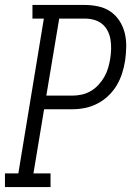

<svg xmlns="http://www.w3.org/2000/svg" viewBox="-32 -755 552 775"><path d="M-12 0V-55H42L145 -680H99V-735H310Q338 -735 365.5 -729Q393 -723 414.5 -708Q436 -693 450.5 -670.5Q465 -648 471.5 -621.5Q478 -595 477.5 -566.5Q477 -538 473 -510Q469 -485 461 -459.5Q453 -434 439 -410.5Q425 -387 405 -368Q385 -349 360.5 -336.5Q336 -324 310.5 -319Q285 -314 259 -314H146L103 -55H172V0ZM259 -369Q278 -369 297 -373Q316 -377 333.5 -387Q351 -397 365 -412Q379 -427 389 -444.5Q399 -462 404.5 -481Q410 -500 413 -519Q416 -538 416.5 -557.5Q417 -577 414 -595.5Q411 -614 402.5 -630.5Q394 -647 380 -658.5Q366 -670 347.5 -675Q329 -680 310 -680H207L155 -369Z"/></svg>

Font: Iosevka Slab Light
Style: Italic
Weight: 300
Italic angle: -9°
Monospace: yes
Designer: Belleve Invis
Foundry: Belleve Invis
Version: Version 11.1.1; ttfautohint (v1.8.3)